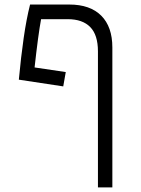

<svg xmlns="http://www.w3.org/2000/svg" viewBox="-20 -606 626 851"><path d="M414.1 224.6V-378.4Q414.1 -451.2 379.9 -486.1Q345.7 -521 280.3 -521H162.1Q155.8 -487.3 148.4 -432.6Q141.1 -377.9 133.3 -307.1L271.5 -286.6L260.3 -223.1L63.5 -252.9Q72.8 -353.5 85 -438Q97.2 -522.5 113.3 -585.9H287.1Q379.4 -585.9 428.7 -536.6Q478 -487.3 478 -395.5V224.6Z"/></svg>

Font: CaskaydiaCove NFP Light
Style: Regular
Weight: 300
Designer: Aaron Bell
Foundry: Saja Typeworks
Version: Version 2111.001; VTT 6.35;Nerd Fonts 3.1.1